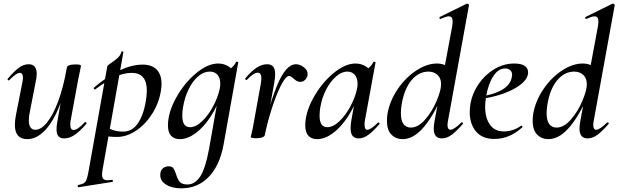

<svg xmlns="http://www.w3.org/2000/svg" viewBox="-20 -745 3369 1046"><path d="M61 -65Q61 -89 67 -119L102 -297Q105 -312 105 -322Q105 -348 88 -348Q78 -348 64 -338Q50 -328 31 -309Q29 -307 27 -307Q24 -307 22 -310.5Q20 -314 23 -317Q58 -358 83.5 -376.5Q109 -395 136 -395Q180 -395 180 -342Q180 -324 174 -297L143 -138Q137 -110 137 -90Q137 -38 173 -38Q204 -38 236.5 -78Q269 -118 297.5 -194.5Q326 -271 344 -376L360 -375Q340 -258 305 -170Q270 -82 224.5 -34.5Q179 13 129 13Q61 13 61 -65ZM288 -41Q288 -60 292 -80L344 -376Q347 -394 391 -394Q421 -394 421 -387L417 -365Q407 -318 406 -312L365 -89Q363 -80 363 -66Q363 -37 381 -37Q403 -37 442 -79Q443 -80 445 -80Q448 -80 450.5 -76.5Q453 -73 450 -70Q415 -29 386.5 -10Q358 9 330 9Q308 9 298 -3Q288 -15 288 -41Z M406 263Q427 259 437 252.5Q447 246 452 232Q457 218 463 185L565 -386Q565 -388 585 -401.5Q605 -415 621 -429.5Q637 -444 641 -462Q642 -466 647.5 -465Q653 -464 652 -460L539 178Q536 196 536 207Q536 223 543.5 230Q551 237 568 237Q572 237 590 235Q594 234 595 239.5Q596 245 592 246L408 275Q405 276 403.5 270Q402 264 406 263ZM529 -8 539 -67Q564 -49 590 -38.5Q616 -28 651 -28Q704 -28 736 -80.5Q768 -133 778 -220Q780 -242 780 -251Q780 -348 697 -348Q654 -348 608 -326.5Q562 -305 500 -259Q499 -258 497 -258Q493 -258 491 -262Q489 -266 492 -268Q640 -393 757 -393Q807 -393 833.5 -366Q860 -339 860 -288Q860 -271 857 -253Q847 -186 810.5 -127.5Q774 -69 722.5 -34Q671 1 617 1Q572 1 529 -8Z M853 209Q853 185 866.5 173Q880 161 899 161Q917 161 924.5 171.5Q932 182 939 204Q947 231 959 245.5Q971 260 1002 260Q1040 260 1069 219Q1098 178 1119 66L1171 -229L1191 -246Q1166 -168 1127 -109Q1088 -50 1044.5 -18.5Q1001 13 960 13Q929 13 912 -5.5Q895 -24 895 -62Q895 -131 938.5 -210.5Q982 -290 1046.5 -344.5Q1111 -399 1169 -399Q1202 -399 1229 -380.5Q1256 -362 1259 -326L1205 -357Q1221 -359 1239 -373.5Q1257 -388 1266 -407Q1268 -409 1271 -409Q1274 -409 1276.5 -407.5Q1279 -406 1278 -405L1198 43Q1177 157 1117 219Q1057 281 968 281Q917 281 885 261Q853 241 853 209ZM1177 -261Q1180 -276 1180 -289Q1180 -320 1165 -337.5Q1150 -355 1122 -355Q1090 -355 1060 -329.5Q1030 -304 1008 -259.5Q986 -215 977 -160Q973 -137 973 -115Q973 -52 1015 -52Q1047 -52 1081.5 -85Q1116 -118 1142 -167.5Q1168 -217 1177 -261Z M1592 -395Q1614 -395 1635 -379Q1656 -363 1656 -342Q1656 -326 1644.5 -312.5Q1633 -299 1616 -299Q1606 -299 1598.5 -303Q1591 -307 1586 -311.5Q1581 -316 1579 -317Q1565 -331 1555 -331Q1536 -331 1509 -276.5Q1482 -222 1458 -145Q1434 -68 1423 -10L1413 -11Q1442 -163 1489.5 -279Q1537 -395 1592 -395ZM1346 1 1351 -20Q1353 -28 1356 -41.5Q1359 -55 1362 -74L1400 -284Q1404 -310 1404 -317Q1404 -349 1384 -349Q1362 -349 1325 -310Q1324 -309 1322 -309Q1319 -309 1317 -312.5Q1315 -316 1317 -319Q1351 -359 1379 -377Q1407 -395 1435 -395Q1458 -395 1468.5 -381.5Q1479 -368 1479 -340Q1479 -323 1474 -293L1423 -10Q1422 -2 1410 3Q1398 8 1376 8Q1346 8 1346 1Z M1643 -62Q1643 -131 1686.5 -210.5Q1730 -290 1794.5 -344.5Q1859 -399 1917 -399Q1950 -399 1977 -380.5Q2004 -362 2007 -326L1953 -357Q1969 -359 1987 -373.5Q2005 -388 2014 -407Q2016 -409 2019 -409Q2022 -409 2024.5 -407.5Q2027 -406 2026 -405L1968 -89Q1966 -80 1966 -66Q1966 -38 1981 -38Q2000 -38 2039 -77Q2040 -78 2042 -78Q2045 -78 2047 -74.5Q2049 -71 2047 -69Q2014 -30 1987 -10.5Q1960 9 1935 9Q1912 9 1901 -4.5Q1890 -18 1890 -47Q1890 -68 1894 -89L1919 -229L1939 -246Q1914 -168 1875 -109Q1836 -50 1792.5 -18.5Q1749 13 1708 13Q1677 13 1660 -5.5Q1643 -24 1643 -62ZM1925 -261Q1928 -276 1928 -289Q1928 -319 1913 -337Q1898 -355 1872 -355Q1842 -355 1811.5 -329Q1781 -303 1757.5 -258.5Q1734 -214 1725 -160Q1721 -137 1721 -115Q1721 -52 1763 -52Q1795 -52 1829.5 -85Q1864 -118 1890 -167.5Q1916 -217 1925 -261Z M2088 -87Q2088 -105 2091 -126Q2104 -197 2147 -260Q2190 -323 2248 -361Q2306 -399 2361 -399Q2395 -399 2419 -382Q2443 -365 2445 -332L2398 -246Q2350 -127 2292.5 -57Q2235 13 2174 13Q2137 13 2112.5 -11.5Q2088 -36 2088 -87ZM2383 -286Q2383 -319 2363.5 -337Q2344 -355 2313 -355Q2260 -354 2221 -307Q2182 -260 2168 -175Q2164 -151 2164 -128Q2164 -89 2178 -69.5Q2192 -50 2218 -50Q2258 -50 2296 -93.5Q2334 -137 2358.5 -195Q2383 -253 2383 -286ZM2343 -45Q2343 -61 2348 -89L2443 -599Q2446 -616 2446 -627Q2446 -642 2441 -649Q2436 -656 2425 -656Q2411 -656 2381 -642H2379Q2375 -642 2374 -647Q2373 -652 2377 -653L2523 -725H2525Q2529 -725 2532.5 -722Q2536 -719 2535 -717L2421 -89Q2418 -74 2418 -64Q2418 -38 2435 -38Q2452 -38 2493 -77Q2495 -79 2496 -79Q2499 -79 2501.5 -75.5Q2504 -72 2501 -69Q2466 -29 2440 -10Q2414 9 2387 9Q2343 9 2343 -45Z M2539 -134Q2539 -157 2544 -185Q2554 -238 2587.5 -287.5Q2621 -337 2672.5 -368Q2724 -399 2782 -399Q2819 -399 2838 -386.5Q2857 -374 2857 -351Q2857 -317 2818.5 -286Q2780 -255 2717.5 -233.5Q2655 -212 2586 -204L2588 -217Q2754 -242 2768 -324Q2770 -334 2770 -337Q2770 -354 2759 -363Q2748 -372 2732 -372Q2694 -372 2666.5 -328.5Q2639 -285 2628 -218Q2623 -186 2623 -164Q2623 -103 2649 -66Q2675 -29 2725 -29Q2748 -29 2772.5 -36.5Q2797 -44 2819 -60H2820Q2823 -60 2825.5 -57Q2828 -54 2826 -52Q2757 12 2673 12Q2607 12 2573 -29Q2539 -70 2539 -134Z M2882 -87Q2882 -105 2885 -126Q2898 -197 2941 -260Q2984 -323 3042 -361Q3100 -399 3155 -399Q3189 -399 3213 -382Q3237 -365 3239 -332L3192 -246Q3144 -127 3086.5 -57Q3029 13 2968 13Q2931 13 2906.5 -11.5Q2882 -36 2882 -87ZM3177 -286Q3177 -319 3157.5 -337Q3138 -355 3107 -355Q3054 -354 3015 -307Q2976 -260 2962 -175Q2958 -151 2958 -128Q2958 -89 2972 -69.5Q2986 -50 3012 -50Q3052 -50 3090 -93.5Q3128 -137 3152.5 -195Q3177 -253 3177 -286ZM3137 -45Q3137 -61 3142 -89L3237 -599Q3240 -616 3240 -627Q3240 -642 3235 -649Q3230 -656 3219 -656Q3205 -656 3175 -642H3173Q3169 -642 3168 -647Q3167 -652 3171 -653L3317 -725H3319Q3323 -725 3326.5 -722Q3330 -719 3329 -717L3215 -89Q3212 -74 3212 -64Q3212 -38 3229 -38Q3246 -38 3287 -77Q3289 -79 3290 -79Q3293 -79 3295.5 -75.5Q3298 -72 3295 -69Q3260 -29 3234 -10Q3208 9 3181 9Q3137 9 3137 -45Z"/></svg>

Font: Cormorant Infant SemiBold
Style: Italic
Weight: 600
Italic angle: -10°
Designer: Christian Thalmann (Catharsis Fonts)
Foundry: Catharsis Fonts
Version: Version 4.000